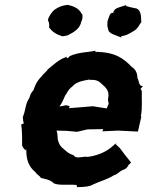

<svg xmlns="http://www.w3.org/2000/svg" viewBox="-20 -752 607 788"><path d="M510 -79C518 -75 508 -78 518 -85C502 -104 487 -124 472 -144L453 -162C465 -166 452 -158 454 -163C429 -138 404 -123 366 -113C353 -111 341 -106 331 -109C312 -108 290 -100 282 -115C257 -123 251 -133 234 -147C226 -154 220 -167 217 -180C216 -190 217 -203 212 -216L253 -215L296 -211L339 -221L404 -222L400 -213L465 -216L546 -212L560 -273L558 -276C565 -308 561 -345 562 -377C561 -384 557 -385 556 -388C557 -385 561 -393 567 -399C564 -398 561 -399 557 -401C547 -413 552 -417 544 -432C544 -454 534 -470 521 -477C486 -514 451 -537 381 -539C376 -543 371 -533 375 -535C370 -543 371 -544 372 -544C336 -536 303 -539 262 -520C271 -521 267 -523 259 -514C256 -514 251 -510 255 -519C221 -508 204 -490 176 -467C173 -460 152 -443 152 -440C129 -418 122 -395 117 -381C101 -366 104 -351 96 -343C82 -316 87 -304 73 -270C76 -270 72 -261 78 -246L67 -241C71 -218 71 -180 71 -148C73 -152 71 -155 74 -150C74 -144 82 -138 84 -137C85 -140 83 -129 88 -139C87 -98 98 -67 125 -46C131 -35 146 -29 147 -22C168 -16 182 -17 202 1C227 10 254 4 293 7C291 5 298 9 295 16C327 16 350 13 360 6C394 -10 420 -15 448 -33C462 -36 466 -46 485 -55C496 -58 502 -63 510 -79ZM426 -326 418 -307 361 -316 326 -313 263 -308 266 -316C246 -324 246 -317 224 -315C242 -339 245 -361 252 -366C260 -383 269 -391 277 -397C293 -417 322 -421 350 -426C343 -419 349 -424 349 -424C382 -427 392 -412 399 -406C426 -384 428 -370 423 -343C424 -338 425 -332 426 -326ZM236 -603C243 -604 251 -605 258 -607C286 -621 310 -636 314 -666C314 -662 318 -666 315 -665C319 -675 321 -693 315 -696C304 -718 281 -727 259 -732C235 -730 222 -724 205 -713C192 -703 177 -680 177 -669C184 -655 182 -644 181 -640C200 -614 220 -609 236 -603ZM478 -598V-604C496 -605 508 -612 531 -626C549 -638 549 -648 560 -661C559 -696 556 -709 541 -717C522 -721 510 -723 498 -727L497 -731C474 -722 447 -721 445 -699C431 -701 430 -690 421 -664C421 -649 419 -647 424 -632C425 -613 456 -608 478 -598Z"/></svg>

Font: Asimov Print
Style: DIt
Weight: 250
Width: 0
Designer: Google
Version: Version 2.000980: 2014